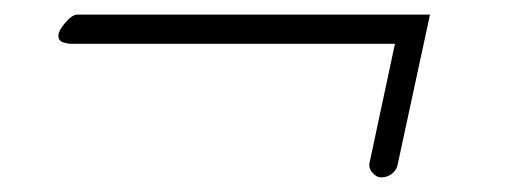

<svg xmlns="http://www.w3.org/2000/svg" viewBox="-20 -255 727 263"><path d="M502 -12Q496 -12 490.5 -18Q485 -24 486 -31L521 -195H77Q73 -195 66.5 -197Q60 -199 60 -206Q60 -213 69.5 -224Q79 -235 86 -235H569L525 -31Q524 -23 517.5 -17.5Q511 -12 502 -12Z"/></svg>

Font: MonteCarlo
Style: Regular
Weight: 400
Designer: Robert E. Leuschke
Foundry: Robert E. Leuschke
Version: Version 1.010; ttfautohint (v1.8.3)